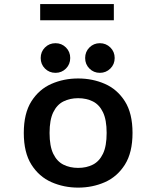

<svg xmlns="http://www.w3.org/2000/svg" viewBox="-20 -888 750 920"><path d="M354.5 11Q286 11 226.5 -15.2Q167 -41.5 130.5 -99.2Q94 -157 94 -251Q94 -345 130.5 -402.5Q167 -460 226.2 -486Q285.5 -512 354.5 -512Q423.5 -512 482.8 -486Q542 -460 578.5 -402.5Q615 -345 615 -251Q615 -157 578.5 -99.2Q542 -41.5 482.8 -15.2Q423.5 11 354.5 11ZM354.5 -83.5Q394.5 -83.5 425.2 -99.2Q456 -115 473.5 -151.5Q491 -188 491 -251Q491 -313.5 473.5 -350Q456 -386.5 425 -402Q394 -417.5 354.5 -417.5Q315 -417.5 284 -402Q253 -386.5 235.2 -350Q217.5 -313.5 217.5 -251Q217.5 -188 235.2 -151.2Q253 -114.5 284 -99Q315 -83.5 354.5 -83.5ZM246 -539Q216 -539 195.5 -559.5Q175 -580 175 -610Q175 -640 195.5 -660.5Q216 -681 246 -681Q275.5 -681 296 -660.5Q316.5 -640 316.5 -610Q316.5 -580 296 -559.5Q275.5 -539 246 -539ZM458.5 -539Q429 -539 408.5 -559.5Q388 -580 388 -610Q388 -640 408.5 -660.5Q429 -681 458.5 -681Q488 -681 508.8 -660.5Q529.5 -640 529.5 -610Q529.5 -580 508.8 -559.5Q488 -539 458.5 -539ZM172.5 -868.5H525.5V-791H172.5Z"/></svg>

Font: League Mono Medium
Style: Regular
Weight: 500
Width: 6
Designer: Tyler Finck
Foundry: The League of Moveable Type / Tyler Finck
Version: Version 2.300;RELEASE